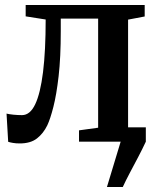

<svg xmlns="http://www.w3.org/2000/svg" viewBox="-20 -563 628 763"><path d="M405 180 459.5 0 445.5 -57H559.5V0Q545.5 30 528.8 61.8Q512 93.5 496 123.8Q480 154 468 180ZM58.5 7Q43.5 7 31.8 5Q20 3 12.5 0.5L6 -111.5Q16.5 -109 33.5 -107.2Q50.5 -105.5 67.5 -105.5Q99.5 -105.5 120 -148.8Q140.5 -192 151 -276.5Q161.5 -361 161.5 -485.5L82 -498V-543H555V-497.5L489 -485V-55.5L557 -45V0H294V-45L370 -55.5V-489H221.5V-439.5Q221.5 -335 213 -260.8Q204.5 -186.5 192.2 -138.5Q180 -90.5 168 -65Q152.5 -33 127 -13Q101.5 7 58.5 7Z"/></svg>

Font: Merriweather 48pt SemiBold
Style: Regular
Weight: 600
Version: Version 2.100